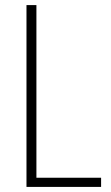

<svg xmlns="http://www.w3.org/2000/svg" viewBox="-20 -734 436 754"><path d="M84 0H377V-36H123V-714H84Z"/></svg>

Font: Noto Sans Arabic UI Cn XLt
Style: Regular
Weight: 200
Width: 3
Designer: Monotype Design Team, Nadine Chahine and Nizar Qandah
Foundry: Monotype Imaging Inc.
Version: Version 2.010